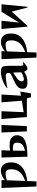

<svg xmlns="http://www.w3.org/2000/svg" viewBox="1676 -2286 822 4213"><g transform="rotate(-90 2086.5 -179.0)"><path d="M68 -557H243L240 -484Q283 -521 337.5 -545.5Q392 -570 442 -570Q536 -570 583 -512Q630 -454 630 -346Q630 -192 522 -102.5Q414 -13 221 7L213 212H102ZM480 -338Q480 -405 457.5 -435.5Q435 -466 390 -466Q349 -466 313.5 -459.5Q278 -453 238 -438L223 -37Q362 -85 421 -161.5Q480 -238 480 -338Z M737 -557H896L890 -368Q961 -379 1008 -379Q1127 -379 1176.5 -332Q1226 -285 1226 -220Q1226 -148 1185.5 -97Q1145 -46 1041.5 -17Q938 12 755 12ZM1063 -218Q1063 -263 1037 -285Q1011 -307 941 -307Q908 -307 889 -305L885 -41Q957 -57 996.5 -82.5Q1036 -108 1049.5 -141Q1063 -174 1063 -218ZM1451 -557 1426 0H1311L1286 -557Z M2037 0H1625L1582 -557H1753L1732 -70L1984 -111L1948 -557H2120L2094 -129L2183 -144L2145 90H2058Z M2245 -88Q2245 -109 2253 -141Q2262 -176 2294.5 -205Q2327 -234 2367 -255Q2407 -276 2469 -304Q2533 -333 2563 -351Q2593 -369 2593 -388Q2593 -432 2582 -447.5Q2571 -463 2540 -463Q2498 -463 2415.5 -453Q2333 -443 2266 -426L2261 -436Q2297 -470 2358.5 -501Q2420 -532 2487 -551Q2554 -570 2605 -570Q2669 -570 2698.5 -557.5Q2728 -545 2738.5 -510Q2749 -475 2749 -399V-146Q2749 -108 2756 -93.5Q2763 -79 2786 -79Q2798 -79 2831 -86L2835 -80Q2785 -33 2751 -10Q2717 13 2691 13Q2669 13 2651.5 -5Q2634 -23 2619 -61Q2588 -34 2542.5 -15.5Q2497 3 2446 9Q2417 13 2386 13Q2245 13 2245 -88ZM2456 -65Q2470 -65 2477 -67Q2511 -75 2552 -92Q2593 -109 2607 -126L2601 -301Q2584 -287 2539 -259Q2493 -230 2464.5 -208Q2436 -186 2422 -160Q2408 -132 2408 -111Q2408 -90 2420.5 -77.5Q2433 -65 2456 -65Z M2896 -557H3071L3068 -484Q3111 -521 3165.5 -545.5Q3220 -570 3270 -570Q3364 -570 3411 -512Q3458 -454 3458 -346Q3458 -192 3350 -102.5Q3242 -13 3049 7L3041 212H2930ZM3308 -338Q3308 -405 3285.5 -435.5Q3263 -466 3218 -466Q3177 -466 3141.5 -459.5Q3106 -453 3066 -438L3051 -37Q3190 -85 3249 -161.5Q3308 -238 3308 -338Z M3557 -557H3738L3698 -172L3935 -557H4099L4045 13H4029L3938 -333L3627 13H3610Z"/></g></svg>

Font: Tiejili SC
Style: Regular
Weight: 400
Designer: Buernia
Foundry: Ershou Xiaoxi Press
Version: Version 1.100